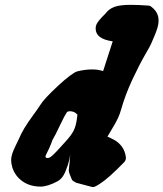

<svg xmlns="http://www.w3.org/2000/svg" viewBox="-20 -759 665 781"><path d="M438.5 -590.8Q369.1 -600.6 369.1 -642.6Q369.1 -655.3 375.5 -665.5Q381.8 -675.8 394.5 -689Q407.2 -702.1 409.2 -704.1Q422.9 -722.7 445.3 -731Q467.8 -739.3 512.7 -739.3Q542 -739.3 583 -736.3Q590.8 -736.3 596.7 -730.5Q625 -709 625 -675.8Q625 -660.2 619.6 -643.1Q614.3 -626 606 -607.4Q597.7 -588.9 594.7 -581.1Q592.8 -575.2 569.8 -535.6Q546.9 -496.1 518.1 -434.6Q489.3 -373 471.7 -310.5Q463.9 -281.2 440.4 -242.7Q417 -204.1 417 -203.1L421.9 -201.2Q425.8 -199.2 432.1 -196.3Q438.5 -193.4 446.3 -189Q454.1 -184.6 461.9 -177.7Q469.7 -170.9 476.1 -162.1Q482.4 -153.3 486.8 -141.6Q491.2 -129.9 492.2 -117.2Q492.2 -107.4 485.4 -99.6Q421.9 -34.2 386.7 -11.7Q377 -4.9 366.2 0Q359.4 3.9 348.6 0L290 -15.6Q274.4 -23.4 272.5 -28.3Q259.8 -56.6 259.8 -65.4Q259.8 -69.3 260.7 -76.7Q261.7 -84 263.2 -98.6Q264.6 -113.3 265.6 -129.9L261.7 -108.4Q256.8 -86.9 245.6 -60.1Q234.4 -33.2 215.8 -22.5Q173.8 0 145.5 0Q102.5 0 72.3 -21Q42 -42 30.3 -77.1Q25.4 -94.7 25.4 -106.4Q25.4 -121.1 30.3 -135.3Q35.2 -149.4 43.5 -166Q51.8 -182.6 54.7 -189.5Q66.4 -216.8 80.1 -239.3Q93.8 -261.7 112.8 -287.6Q131.8 -313.5 142.6 -330.1Q158.2 -356.4 215.8 -409.7Q273.4 -462.9 294.9 -468.8Q326.2 -476.6 354.5 -476.6Q380.9 -476.6 399.4 -469.7L418 -527.3Q425.8 -550.8 438.5 -590.8ZM165 -122.1Q165 -116.2 173.8 -116.2Q178.7 -116.2 183.6 -119.1Q188.5 -122.1 196.3 -129.4Q204.1 -136.7 210 -143.1Q215.8 -149.4 227.5 -162.1Q239.3 -174.8 246.1 -182.6Q269.5 -208 279.3 -227.1Q289.1 -246.1 293 -277.3Q293.9 -285.2 294.4 -289.1Q294.9 -293 294.9 -293.5Q294.9 -293.9 293.9 -293.9Q281.2 -306.6 264.6 -306.6Q257.8 -306.6 252.9 -303.7Q240.2 -284.2 222.7 -246.6Q205.1 -209 193.4 -189.5Q187.5 -171.9 180.2 -156.2Q172.9 -140.6 168.9 -132.8Q165 -125 165 -122.1Z"/></svg>

Font: Essays1743
Style: BoldItalic
Weight: 700
Italic angle: -10°
Designer: Based on the typeface in a 1743 English translation of the essays of Montaigne.  PostScript/TrueType font designed by Jo
Version: Version 002.100